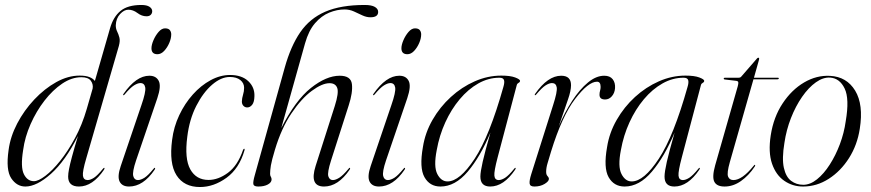

<svg xmlns="http://www.w3.org/2000/svg" viewBox="-20 -742 3502 772"><path d="M398.5 -60Q352.5 8 297.5 8Q254 8 254 -32Q254 -44 257.5 -62.2Q261 -80.5 269.5 -112.2Q278 -144 293.5 -195.5Q242.5 -94.5 185 -43.2Q127.5 8 82 8Q47.5 8 25.2 -25.2Q3 -58.5 14.5 -138.5Q21.5 -192.5 49.2 -245.5Q77 -298.5 118 -342Q159 -385.5 206.2 -411.8Q253.5 -438 300 -438Q324.5 -438 339.2 -432.2Q354 -426.5 361.5 -416.5L422.5 -628.5Q435.5 -674 464.5 -698Q493.5 -722 548.5 -722Q570 -722 581 -714.8Q592 -707.5 592 -697Q592 -688.5 586.2 -682.5Q580.5 -676.5 569 -676.5Q550 -676.5 532.5 -689.8Q515 -703 496 -703Q479 -703 462.8 -685.5Q446.5 -668 445.5 -640Q445.5 -626.5 451 -615.5Q456.5 -604.5 460 -591.2Q463.5 -578 458 -557.5L327 -106Q311 -52 313.5 -35Q316 -18 332.5 -18Q343.5 -18 357.8 -27.2Q372 -36.5 394 -63.5Q397.5 -68 399.5 -67Q401.5 -65.5 398.5 -60ZM73 -138.5Q62 -70 76 -41.8Q90 -13.5 116.5 -13.5Q134 -13.5 162.2 -34.8Q190.5 -56 221.8 -95Q253 -134 281.8 -187.2Q310.5 -240.5 329 -304.5L352.5 -386Q355.5 -403 345.2 -417.2Q335 -431.5 307 -431.5Q268.5 -431.5 230.2 -405.8Q192 -380 159 -337.5Q126 -295 103 -243Q80 -191 73 -138.5Z M613 -524Q589 -524 589 -548Q589 -561.5 597 -580.2Q605 -599 617.5 -613.5Q630 -628 643.5 -628Q657.5 -628 663 -620.8Q668.5 -613.5 668.5 -604Q668.5 -587.5 660.5 -569Q652.5 -550.5 640 -537.2Q627.5 -524 613 -524ZM527 -96.5Q511.5 -50.5 515.8 -34.2Q520 -18 534.5 -18Q546 -18 560.8 -27.2Q575.5 -36.5 597.5 -63.5Q601 -68 603 -67Q605 -65.5 602 -60Q556 8 499 8Q471 8 461 -12Q451 -32 465.5 -74.5L548.5 -319Q567 -372 564 -390Q561 -408 544.5 -408Q534 -408 519 -398.8Q504 -389.5 481 -362Q478 -358 475.5 -359.5Q474 -360.5 476.5 -364.5Q527.5 -437.5 580.5 -437.5Q607.5 -437.5 618.2 -416.8Q629 -396 612.5 -347Z M904 -432.5Q869 -432.5 833 -401.5Q797 -370.5 769.2 -316.2Q741.5 -262 733 -192Q721.5 -103.5 745.2 -61Q769 -18.5 818.5 -18.5Q857.5 -18.5 896.5 -47.2Q935.5 -76 957 -138.5Q959.5 -144 961.5 -144Q965 -143.5 963 -137.5Q942 -64.5 890.8 -27.2Q839.5 10 784 10Q720 10 689.8 -37.2Q659.5 -84.5 672 -179.5Q678.5 -232 700.8 -279Q723 -326 755.5 -362.2Q788 -398.5 826.8 -419.5Q865.5 -440.5 905 -440.5Q952 -440.5 978.2 -415.8Q1004.5 -391 1003 -355Q1002.5 -331.5 994 -320.8Q985.5 -310 974 -310Q965 -310 958.8 -316.5Q952.5 -323 952.5 -334Q953 -347.5 957.2 -361Q961.5 -374.5 961.5 -389Q961.5 -408 946.2 -420.2Q931 -432.5 904 -432.5Z M1085.5 -140Q1072.5 -97 1069.2 -77Q1066 -57 1066 -43Q1066 -36 1069 -31.2Q1072 -26.5 1072 -20.5Q1072 -8.5 1057 -0.2Q1042 8 1018.5 8Q1001 8 998.8 -1Q996.5 -10 1005 -39.5L1125 -470.5Q1149 -556.5 1187.2 -612.2Q1225.5 -668 1288 -695Q1350.5 -722 1446.5 -722Q1474 -722 1487.2 -714.2Q1500.5 -706.5 1500.5 -694Q1500.5 -672.5 1469.5 -672.5Q1453.5 -672.5 1437 -680.2Q1420.5 -688 1403 -696Q1385.5 -704 1365.5 -704Q1335 -704 1303.8 -691.2Q1272.5 -678.5 1246.8 -648.8Q1221 -619 1206.5 -567.5L1111 -227Q1168 -339 1230 -388.2Q1292 -437.5 1346 -437.5Q1391 -437.5 1395 -403.8Q1399 -370 1382 -318L1311 -96.5Q1295.5 -48 1300.2 -33Q1305 -18 1318.5 -18Q1329.5 -18 1344.5 -27.5Q1359.5 -37 1381.5 -63.5Q1384.5 -68 1387 -67Q1389 -65.5 1386 -60Q1339.5 8 1283 8Q1223 8 1249 -74.5L1326 -315.5Q1343 -369 1336 -388.2Q1329 -407.5 1305 -407.5Q1275.5 -407.5 1233.8 -376.8Q1192 -346 1151.8 -286.2Q1111.5 -226.5 1085.5 -140Z M1618 -524Q1594 -524 1594 -548Q1594 -561.5 1602 -580.2Q1610 -599 1622.5 -613.5Q1635 -628 1648.5 -628Q1662.5 -628 1668 -620.8Q1673.5 -613.5 1673.5 -604Q1673.5 -587.5 1665.5 -569Q1657.5 -550.5 1645 -537.2Q1632.5 -524 1618 -524ZM1532 -96.5Q1516.5 -50.5 1520.8 -34.2Q1525 -18 1539.5 -18Q1551 -18 1565.8 -27.2Q1580.5 -36.5 1602.5 -63.5Q1606 -68 1608 -67Q1610 -65.5 1607 -60Q1561 8 1504 8Q1476 8 1466 -12Q1456 -32 1470.5 -74.5L1553.5 -319Q1572 -372 1569 -390Q1566 -408 1549.5 -408Q1539 -408 1524 -398.8Q1509 -389.5 1486 -362Q1483 -358 1480.5 -359.5Q1479 -360.5 1481.5 -364.5Q1532.5 -437.5 1585.5 -437.5Q1612.5 -437.5 1623.2 -416.8Q1634 -396 1617.5 -347Z M1981 -109.5Q1966 -53 1967.8 -35.5Q1969.5 -18 1985.5 -18Q1996.5 -18 2011 -27.2Q2025.5 -36.5 2047.5 -63.5Q2050.5 -68 2052.5 -67Q2055 -65.5 2051.5 -60Q2005.5 8 1951 8Q1911.5 8 1911.5 -32Q1911.5 -50.5 1920.8 -91.5Q1930 -132.5 1952 -209Q1911.5 -112 1860.8 -52Q1810 8 1751 8Q1708 8 1686.8 -29.5Q1665.5 -67 1680.5 -151Q1689.5 -208.5 1719.2 -260.2Q1749 -312 1792.8 -352Q1836.5 -392 1888.8 -415Q1941 -438 1995.5 -438Q2032 -438 2051.5 -430.5Q2071 -423 2071 -417Q2071 -412 2065.2 -409Q2059.5 -406 2058 -400.5ZM1736 -138.5Q1723 -72.5 1738.2 -42.5Q1753.5 -12.5 1779.5 -12.5Q1828.5 -12.5 1888.5 -103.8Q1948.5 -195 2004 -392.5Q2009.5 -410.5 2006.5 -420Q2003.5 -429.5 1988 -429.5Q1944 -429.5 1903.2 -406.5Q1862.5 -383.5 1828.5 -343Q1794.5 -302.5 1770.5 -250Q1746.5 -197.5 1736 -138.5Z M2130.5 -359.5Q2129 -360.5 2131.5 -364.5Q2182.5 -437.5 2236.5 -437.5Q2276 -437.5 2276 -399.5Q2276 -377 2263.8 -342.2Q2251.5 -307.5 2226.5 -233.5Q2250.5 -290.5 2280.8 -336.8Q2311 -383 2344 -410.2Q2377 -437.5 2409.5 -437.5Q2432.5 -437.5 2443.5 -423.5Q2454.5 -409.5 2453 -387.5Q2451.5 -368 2440.2 -355Q2429 -342 2413 -342Q2390.5 -342 2390.5 -361Q2390.5 -370 2392.8 -377.5Q2395 -385 2395 -392.5Q2395 -413.5 2380.5 -413.5Q2345.5 -413.5 2292.5 -344.2Q2239.5 -275 2195.5 -132Q2187.5 -105 2181.8 -86.2Q2176 -67.5 2176 -51Q2176 -39.5 2181.5 -34Q2187 -28.5 2187 -22.5Q2187 -13 2169.8 -2.5Q2152.5 8 2128.5 8Q2111 8 2109.5 -4Q2108 -16 2116 -41.5L2204 -319.5Q2221.5 -373.5 2218.5 -390.8Q2215.5 -408 2199.5 -408Q2188.5 -408 2173.8 -398.8Q2159 -389.5 2136 -362Q2132.5 -358 2130.5 -359.5Z M2721.5 -109.5Q2706.5 -53 2708.2 -35.5Q2710 -18 2726 -18Q2737 -18 2751.5 -27.2Q2766 -36.5 2788 -63.5Q2791 -68 2793 -67Q2795.5 -65.5 2792 -60Q2746 8 2691.5 8Q2652 8 2652 -32Q2652 -50.5 2661.2 -91.5Q2670.5 -132.5 2692.5 -209Q2652 -112 2601.2 -52Q2550.5 8 2491.5 8Q2448.5 8 2427.2 -29.5Q2406 -67 2421 -151Q2430 -208.5 2459.8 -260.2Q2489.5 -312 2533.2 -352Q2577 -392 2629.2 -415Q2681.5 -438 2736 -438Q2772.5 -438 2792 -430.5Q2811.5 -423 2811.5 -417Q2811.5 -412 2805.8 -409Q2800 -406 2798.5 -400.5ZM2476.5 -138.5Q2463.5 -72.5 2478.8 -42.5Q2494 -12.5 2520 -12.5Q2569 -12.5 2629 -103.8Q2689 -195 2744.5 -392.5Q2750 -410.5 2747 -420Q2744 -429.5 2728.5 -429.5Q2684.5 -429.5 2643.8 -406.5Q2603 -383.5 2569 -343Q2535 -302.5 2511 -250Q2487 -197.5 2476.5 -138.5Z M2940 -417 2893.5 -422.5Q2890 -423 2890 -426Q2890 -429.5 2894.5 -429.5H2949.5Q2957 -429.5 2960.5 -434L3023 -506Q3026 -510 3029 -510Q3032.5 -510 3032.5 -506.5Q3032.5 -503.5 3030.5 -497L3011.5 -429.5H3107.5Q3111.5 -429.5 3111.5 -427Q3111.5 -423 3104.5 -423H3009.5L2914.5 -90Q2902 -46 2907.5 -32Q2913 -18 2929 -18Q2964 -18 3010.5 -75.5Q3013.5 -80 3015.5 -79Q3018 -77.5 3014.5 -72Q2990.5 -36 2959.2 -14Q2928 8 2893.5 8Q2862 8 2852.2 -11.2Q2842.5 -30.5 2855.5 -77L2946.5 -395.5Q2949.5 -407 2948.5 -411.5Q2947.5 -416 2940 -417Z M3317.5 -437Q3384.5 -433.5 3418.5 -377.5Q3452.5 -321.5 3437 -224Q3427 -159 3393.8 -106.5Q3360.5 -54 3312.2 -23Q3264 8 3209 8Q3167 8 3133.5 -15Q3100 -38 3084.2 -83.8Q3068.5 -129.5 3079 -198Q3090.5 -271.5 3126.8 -326.2Q3163 -381 3213.2 -410.5Q3263.5 -440 3317.5 -437ZM3210 1Q3237.5 1 3265 -21Q3292.5 -43 3316.2 -80Q3340 -117 3357 -162.2Q3374 -207.5 3380.5 -254.5Q3396 -345 3376.2 -386Q3356.5 -427 3318.5 -430Q3290 -432 3260.5 -411Q3231 -390 3205 -352.5Q3179 -315 3160.2 -267Q3141.5 -219 3134 -167.5Q3123.5 -104 3131.8 -67.2Q3140 -30.5 3161 -14.8Q3182 1 3210 1Z"/></svg>

Font: Fraunces 144pt Light
Style: Italic
Weight: 300
Italic angle: -16°
Version: Version 1.000;[0bf87f6ff]